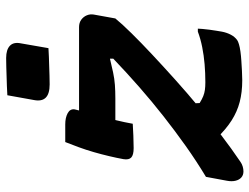

<svg xmlns="http://www.w3.org/2000/svg" viewBox="-116 -706 831 640"><g transform="rotate(-90 300.0 -385.5)"><path d="M163 -538H530Q545 -538 555 -530.5Q565 -523 569.5 -512Q574 -501 572 -489L559 -417Q540 -394 509.5 -363Q479 -332 439.5 -295Q400 -258 355.5 -218Q311 -178 264 -139Q217 -100 170.5 -64.5Q124 -29 81 0Q74 5 65.5 7.5Q57 10 49 10Q37 10 29 3Q21 -4 18 -16.5Q15 -29 18 -45L31 -115Q84 -147 134 -182.5Q184 -218 233 -256.5Q282 -295 330 -337Q378 -379 425 -424V-435Q400 -429 379 -424.5Q358 -420 337.5 -418.5Q317 -417 292 -417H182Q160 -417 153 -430Q146 -443 150 -468Q153 -486 156 -503Q159 -520 163 -538ZM275 -176 277 -136Q290 -128 300 -124Q310 -120 321 -118.5Q332 -117 346 -117Q377 -117 406.5 -119.5Q436 -122 463.5 -127.5Q491 -133 515 -142H525Q525 -137 524 -126.5Q523 -116 521.5 -103.5Q520 -91 518 -80Q516 -69 515 -62Q512 -46 505 -32.5Q498 -19 487 -11Q483 -8 473 -5Q463 -2 448.5 0Q434 2 417.5 3Q401 4 384.5 5Q368 6 353 6Q313 6 280.5 -2.5Q248 -11 219 -29.5Q190 -48 160 -79ZM147 -584H206Q228 -584 243 -576Q258 -568 256 -553Q252 -535 246 -512.5Q240 -490 233 -465Q226 -440 219.5 -413.5Q213 -387 208 -359Q190 -358 168.5 -357Q147 -356 127 -356Q104 -356 95.5 -364Q87 -372 90 -390Q94 -412 100 -437.5Q106 -463 113.5 -489Q121 -515 130 -539.5Q139 -564 147 -584ZM303 -777Q318 -778 333.5 -778.5Q349 -779 365 -779.5Q381 -780 396.5 -780.5Q412 -781 427 -781Q455 -781 468 -768.5Q481 -756 476 -732L460 -640Q446 -639 430.5 -638.5Q415 -638 399.5 -637.5Q384 -637 368.5 -636.5Q353 -636 339 -636Q308 -636 295 -649Q282 -662 287 -688Z"/></g></svg>

Font: Rec Mono Semicasual
Style: Bold Italic
Weight: 700
Italic angle: -10°
Version: Version 1.085; ttfautohint (v1.8.4.7-5d5b)